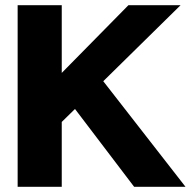

<svg xmlns="http://www.w3.org/2000/svg" viewBox="-20 -720 739 740"><path d="M378 -407 695 0H497L269 -300L218 -250V0H48V-700H218V-439L475 -700H676Z"/></svg>

Font: Our Lexend
Style: Bold
Weight: 700
Designer: Bonnie Shaver-Troup, Thomas Jockin
Foundry: Lexend
Version: Version 1.007